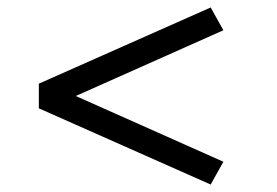

<svg xmlns="http://www.w3.org/2000/svg" viewBox="-20 -509 742 514"><path d="M544 -15 84 -219V-285L544 -489L578 -428L120 -224V-280L578 -76Z"/></svg>

Font: Lexend Tera Light
Style: Regular
Weight: 300
Designer: Bonnie Shaver-Troup, Thomas Jockin
Foundry: Lexend
Version: Version 1.007